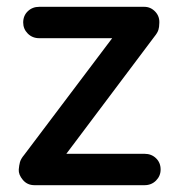

<svg xmlns="http://www.w3.org/2000/svg" viewBox="-20 -543 522 563"><path d="M404 -92Q424 -92 437.5 -79Q451 -66 451 -46Q451 -27 437.5 -13.5Q424 0 404 0H81Q60 0 47 -15.5Q34 -31 35 -46Q36 -58 38.5 -67.5Q41 -77 51 -89L318 -443V-431H95Q75 -431 61.5 -444.5Q48 -458 48 -477Q48 -497 61.5 -510Q75 -523 95 -523H403Q422 -523 435.5 -508.5Q449 -494 447 -473Q447 -464 444.5 -455.5Q442 -447 433 -436L170 -86L166 -92Z"/></svg>

Font: Quicksand SemiBold
Style: Regular
Weight: 600
Designer: Andrew Paglinawan
Foundry: Andrew Paglinawan
Version: Version 3.004